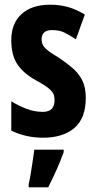

<svg xmlns="http://www.w3.org/2000/svg" viewBox="-20 -576 409 817"><path d="M345 -160Q345 -72 296 -31Q247 10 164 10Q126 10 93 2.5Q60 -5 28 -20V-145Q55 -128 90 -114Q125 -100 162 -100Q212 -100 212 -149Q212 -161 209 -172Q206 -183 190 -197.5Q174 -212 135 -233Q79 -264 53.5 -303Q28 -342 28 -405Q28 -476 71.5 -516Q115 -556 194 -556Q233 -556 268 -546.5Q303 -537 341 -514L303 -409Q278 -425 256 -436.5Q234 -448 201 -448Q157 -448 157 -408Q157 -396 161.5 -386Q166 -376 181.5 -363Q197 -350 231 -330Q261 -310 287.5 -287.5Q314 -265 329.5 -235Q345 -205 345 -160ZM251 71Q238 108 220.5 147Q203 186 185 221H102V208Q106 191 110.5 164.5Q115 138 119 110.5Q123 83 126 61H251Z"/></svg>

Font: Noto Sans Sinhala ExtraCondensed
Style: Bold
Weight: 700
Width: 2
Designer: Jelle Bosma - Monotype Design Team
Foundry: Monotype Imaging Inc.
Version: Version 2.006; ttfautohint (v1.8.4.7-5d5b)